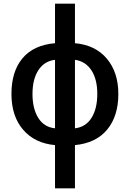

<svg xmlns="http://www.w3.org/2000/svg" viewBox="-20 -780 702 1040"><path d="M386 -546Q497 -536 559 -462Q621 -388 621 -271Q621 -151 560.5 -78Q500 -5 386 6V240H278V6Q168 -4 105 -77.5Q42 -151 42 -271Q42 -393 102 -464.5Q162 -536 278 -546V-760H386ZM156 -271Q156 -191 187.5 -141Q219 -91 278 -85V-456Q220 -449 188 -400Q156 -351 156 -271ZM386 -85Q445 -92 476 -142Q507 -192 507 -271Q507 -351 475 -399.5Q443 -448 386 -456Z"/></svg>

Font: Noto Sans Display Medium Narrow
Style: Regular
Weight: 500
Width: 4
Designer: Monotype Design team
Foundry: Monotype Imaging Inc.
Version: Version 1.000